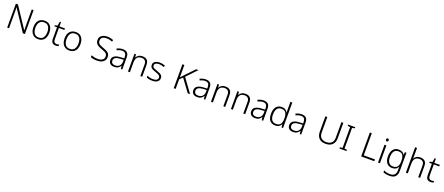

<svg xmlns="http://www.w3.org/2000/svg" viewBox="191 -3046 12470 5387"><g transform="rotate(20 6426.0 -353.0)"><path d="M629 -93H567L153 -717H150Q152 -678 153.5 -634.5Q155 -591 155 -544V-93H100V-807H162L575 -185H578Q576 -216 575 -264Q574 -312 574 -354V-807H629Z M1262 -360Q1262 -276 1234.5 -214Q1207 -152 1153.5 -117.5Q1100 -83 1023 -83Q949 -83 896 -117Q843 -151 814.5 -213.5Q786 -276 786 -360Q786 -489 850 -562Q914 -635 1027 -635Q1103 -635 1155.5 -600.5Q1208 -566 1235 -504Q1262 -442 1262 -360ZM845 -360Q845 -257 888.5 -194.5Q932 -132 1024 -132Q1117 -132 1160 -195Q1203 -258 1203 -360Q1203 -426 1185 -477Q1167 -528 1128 -557Q1089 -586 1026 -586Q936 -586 890.5 -526Q845 -466 845 -360Z M1557 -132Q1579 -132 1599 -135Q1619 -138 1634 -144V-98Q1619 -92 1597 -87.5Q1575 -83 1550 -83Q1483 -83 1447 -120Q1411 -157 1411 -241V-579H1332V-611L1411 -630L1431 -752H1468V-625H1631V-579H1468V-244Q1468 -132 1557 -132Z M2192 -360Q2192 -276 2164.5 -214Q2137 -152 2083.5 -117.5Q2030 -83 1953 -83Q1879 -83 1826 -117Q1773 -151 1744.5 -213.5Q1716 -276 1716 -360Q1716 -489 1780 -562Q1844 -635 1957 -635Q2033 -635 2085.5 -600.5Q2138 -566 2165 -504Q2192 -442 2192 -360ZM1775 -360Q1775 -257 1818.5 -194.5Q1862 -132 1954 -132Q2047 -132 2090 -195Q2133 -258 2133 -360Q2133 -426 2115 -477Q2097 -528 2058 -557Q2019 -586 1956 -586Q1866 -586 1820.5 -526Q1775 -466 1775 -360Z M3033 -279Q3033 -215 3001 -171Q2969 -127 2913 -105Q2857 -83 2786 -83Q2721 -83 2673 -92Q2625 -101 2591 -115V-172Q2628 -157 2679 -146Q2730 -135 2789 -135Q2871 -135 2922.5 -170Q2974 -205 2974 -275Q2974 -317 2954.5 -344.5Q2935 -372 2894.5 -392.5Q2854 -413 2791 -434Q2731 -454 2688 -479Q2645 -504 2622 -541.5Q2599 -579 2599 -636Q2599 -694 2628.5 -734.5Q2658 -775 2709.5 -796Q2761 -817 2827 -817Q2879 -817 2926 -807Q2973 -797 3015 -779L2996 -729Q2910 -765 2825 -765Q2751 -765 2704.5 -732.5Q2658 -700 2658 -637Q2658 -591 2678 -563.5Q2698 -536 2736 -517Q2774 -498 2829 -479Q2892 -457 2937.5 -433Q2983 -409 3008 -372.5Q3033 -336 3033 -279Z M3359 -634Q3449 -634 3493 -590Q3537 -546 3537 -451V-93H3494L3484 -183H3481Q3452 -138 3410.5 -110.5Q3369 -83 3295 -83Q3218 -83 3174 -121.5Q3130 -160 3130 -232Q3130 -312 3195 -353.5Q3260 -395 3384 -400L3481 -405V-442Q3481 -520 3449.5 -553Q3418 -586 3357 -586Q3316 -586 3278 -575Q3240 -564 3202 -546L3184 -592Q3222 -610 3266.5 -622Q3311 -634 3359 -634ZM3391 -358Q3289 -353 3239.5 -322.5Q3190 -292 3190 -232Q3190 -182 3220.5 -156.5Q3251 -131 3305 -131Q3388 -131 3434 -178.5Q3480 -226 3481 -310V-362Z M3945 -635Q4036 -635 4084 -588Q4132 -541 4132 -441V-93H4076V-437Q4076 -513 4041 -549.5Q4006 -586 3939 -586Q3764 -586 3764 -383V-93H3707V-625H3753L3761 -533H3765Q3786 -577 3832 -606Q3878 -635 3945 -635Z M4638 -234Q4638 -162 4584 -122.5Q4530 -83 4432 -83Q4376 -83 4333 -92.5Q4290 -102 4261 -117V-172Q4296 -154 4341 -142.5Q4386 -131 4433 -131Q4511 -131 4546.5 -157.5Q4582 -184 4582 -230Q4582 -274 4545 -297.5Q4508 -321 4436 -346Q4386 -363 4348.5 -380.5Q4311 -398 4290 -425Q4269 -452 4269 -499Q4269 -563 4321 -599Q4373 -635 4460 -635Q4508 -635 4549.5 -626Q4591 -617 4626 -602L4605 -555Q4574 -568 4535 -577.5Q4496 -587 4457 -587Q4394 -587 4359 -565Q4324 -543 4324 -501Q4324 -469 4341 -450.5Q4358 -432 4390 -419Q4422 -406 4468 -390Q4516 -373 4554 -355Q4592 -337 4615 -309Q4638 -281 4638 -234Z M5561 -93H5491L5219 -463L5130 -378V-93H5072V-807H5130V-436Q5151 -459 5172.5 -482.5Q5194 -506 5217 -530L5481 -807H5552L5262 -503Z M5837 -634Q5927 -634 5971 -590Q6015 -546 6015 -451V-93H5972L5962 -183H5959Q5930 -138 5888.5 -110.5Q5847 -83 5773 -83Q5696 -83 5652 -121.5Q5608 -160 5608 -232Q5608 -312 5673 -353.5Q5738 -395 5862 -400L5959 -405V-442Q5959 -520 5927.5 -553Q5896 -586 5835 -586Q5794 -586 5756 -575Q5718 -564 5680 -546L5662 -592Q5700 -610 5744.5 -622Q5789 -634 5837 -634ZM5869 -358Q5767 -353 5717.5 -322.5Q5668 -292 5668 -232Q5668 -182 5698.5 -156.5Q5729 -131 5783 -131Q5866 -131 5912 -178.5Q5958 -226 5959 -310V-362Z M6423 -635Q6514 -635 6562 -588Q6610 -541 6610 -441V-93H6554V-437Q6554 -513 6519 -549.5Q6484 -586 6417 -586Q6242 -586 6242 -383V-93H6185V-625H6231L6239 -533H6243Q6264 -577 6310 -606Q6356 -635 6423 -635Z M7019 -635Q7110 -635 7158 -588Q7206 -541 7206 -441V-93H7150V-437Q7150 -513 7115 -549.5Q7080 -586 7013 -586Q6838 -586 6838 -383V-93H6781V-625H6827L6835 -533H6839Q6860 -577 6906 -606Q6952 -635 7019 -635Z M7565 -634Q7655 -634 7699 -590Q7743 -546 7743 -451V-93H7700L7690 -183H7687Q7658 -138 7616.5 -110.5Q7575 -83 7501 -83Q7424 -83 7380 -121.5Q7336 -160 7336 -232Q7336 -312 7401 -353.5Q7466 -395 7590 -400L7687 -405V-442Q7687 -520 7655.5 -553Q7624 -586 7563 -586Q7522 -586 7484 -575Q7446 -564 7408 -546L7390 -592Q7428 -610 7472.5 -622Q7517 -634 7565 -634ZM7597 -358Q7495 -353 7445.5 -322.5Q7396 -292 7396 -232Q7396 -182 7426.5 -156.5Q7457 -131 7511 -131Q7594 -131 7640 -178.5Q7686 -226 7687 -310V-362Z M8104 -83Q7997 -83 7939.5 -151.5Q7882 -220 7882 -354Q7882 -491 7942 -563Q8002 -635 8109 -635Q8176 -635 8217.5 -605.5Q8259 -576 8280 -534H8284Q8283 -557 8281.5 -585.5Q8280 -614 8280 -638V-853H8337V-93H8291L8283 -186H8280Q8259 -143 8217 -113Q8175 -83 8104 -83ZM8111 -132Q8203 -132 8242 -188Q8281 -244 8281 -350V-359Q8281 -469 8242.5 -527.5Q8204 -586 8115 -586Q8029 -586 7985 -525.5Q7941 -465 7941 -353Q7941 -245 7983 -188.5Q8025 -132 8111 -132Z M8700 -634Q8790 -634 8834 -590Q8878 -546 8878 -451V-93H8835L8825 -183H8822Q8793 -138 8751.5 -110.5Q8710 -83 8636 -83Q8559 -83 8515 -121.5Q8471 -160 8471 -232Q8471 -312 8536 -353.5Q8601 -395 8725 -400L8822 -405V-442Q8822 -520 8790.5 -553Q8759 -586 8698 -586Q8657 -586 8619 -575Q8581 -564 8543 -546L8525 -592Q8563 -610 8607.5 -622Q8652 -634 8700 -634ZM8732 -358Q8630 -353 8580.5 -322.5Q8531 -292 8531 -232Q8531 -182 8561.5 -156.5Q8592 -131 8646 -131Q8729 -131 8775 -178.5Q8821 -226 8822 -310V-362Z M9877 -345Q9877 -223 9806.5 -153Q9736 -83 9607 -83Q9478 -83 9409.5 -153Q9341 -223 9341 -347V-807H9399V-347Q9399 -243 9453 -189Q9507 -135 9610 -135Q9711 -135 9765.5 -189.5Q9820 -244 9820 -341V-807H9877Z M10231 -93H10021V-129L10097 -140V-759L10021 -771V-807H10231V-771L10155 -759V-140L10231 -129Z M10669 -93V-807H10727V-146H11062V-93Z M11201 -822Q11240 -822 11240 -779Q11240 -735 11201 -735Q11162 -735 11162 -779Q11162 -822 11201 -822ZM11229 -625V-93H11172V-625Z M11600 -635Q11662 -635 11703.5 -610.5Q11745 -586 11770 -544H11774L11782 -625H11828V-76Q11828 29 11774 88Q11720 147 11599 147Q11539 147 11492.5 137.5Q11446 128 11409 111V56Q11446 75 11495 86.5Q11544 98 11601 98Q11688 98 11730 52Q11772 6 11772 -73V-104Q11772 -125 11772.5 -146.5Q11773 -168 11774 -187H11771Q11725 -83 11593 -83Q11490 -83 11432 -153Q11374 -223 11374 -355Q11374 -484 11432 -559.5Q11490 -635 11600 -635ZM11606 -586Q11519 -586 11476 -525Q11433 -464 11433 -354Q11433 -246 11476 -189Q11519 -132 11600 -132Q11666 -132 11703.5 -158.5Q11741 -185 11756.5 -232Q11772 -279 11772 -339V-374Q11772 -475 11734.5 -530.5Q11697 -586 11606 -586Z M12061 -610Q12061 -589 12060 -570Q12059 -551 12057 -533H12061Q12082 -577 12127.5 -606Q12173 -635 12241 -635Q12333 -635 12381 -588Q12429 -541 12429 -441V-93H12373V-437Q12373 -513 12338 -549.5Q12303 -586 12236 -586Q12061 -586 12061 -383V-93H12004V-853H12061Z M12750 -132Q12772 -132 12792 -135Q12812 -138 12827 -144V-98Q12812 -92 12790 -87.5Q12768 -83 12743 -83Q12676 -83 12640 -120Q12604 -157 12604 -241V-579H12525V-611L12604 -630L12624 -752H12661V-625H12824V-579H12661V-244Q12661 -132 12750 -132Z"/></g></svg>

Font: Noto Sans Kannada UI Light
Style: Regular
Weight: 300
Designer: Jelle Bosma - Monotype Design Team
Foundry: Monotype Imaging Inc.
Version: Version 2.005; ttfautohint (v1.8.4.7-5d5b)